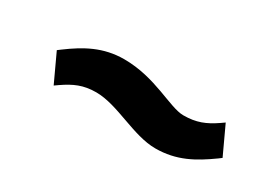

<svg xmlns="http://www.w3.org/2000/svg" viewBox="-28 -506 557 423"><g transform="rotate(30 251.0 -294.0)"><path d="M67 -305 100 -234 110 -241C135 -258 156 -268 189 -268C244 -268 306 -226 363 -226C417 -226 455 -248 494 -276L502 -282L469 -353L459 -346C434 -329 413 -320 380 -320C345 -320 286 -362 206 -362C153 -362 114 -340 75 -311Z"/></g></svg>

Font: Charger Pro
Style: ExBdNarObl
Weight: 400
Designer: Jasper
Foundry: Cannot Into Space Fonts
Version: Version 1.09